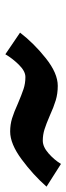

<svg xmlns="http://www.w3.org/2000/svg" viewBox="215 -1018 248 718"><g transform="rotate(90 339.0 -659.0)"><path d="M301 -751Q330 -751 355 -743.5Q380 -736 413 -721Q443 -708 463.5 -701.5Q484 -695 506 -695Q529 -695 553.5 -716.5Q578 -738 593 -763L678 -709Q634 -659 576 -616Q518 -573 472 -573Q446 -573 423 -580Q400 -587 367 -602Q334 -616 313 -623Q292 -630 268 -630Q246 -630 222 -605.5Q198 -581 183 -555L102 -610Q142 -662 198 -706.5Q254 -751 301 -751Z"/></g></svg>

Font: Teachers
Style: Bold Italic
Weight: 700
Designer: Alfredo Marco Pradil & Chank Diesel
Version: Version 0.009